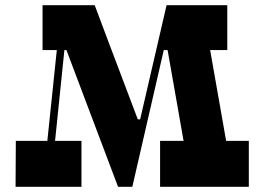

<svg xmlns="http://www.w3.org/2000/svg" viewBox="-20 -720 1019 740"><path d="M693 -146 624 -538H788L857 -146ZM939 0H597V-177H939ZM536 -230H496L490 -260H540ZM856 -527H598L638 -700H856ZM476 0H435L213 -588H387L524 -226ZM622 -700H651L490 0H460ZM410 -527H144V-700H345ZM294 0H40L41 -177H294ZM217 -700H246L174 0H144Z"/></svg>

Font: Space Cowgirl
Style: Regular
Weight: 400
Designer: Valery Marier
Foundry: Valery Marier
Version: Version 1.000